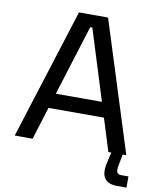

<svg xmlns="http://www.w3.org/2000/svg" viewBox="-94 -773 842 1015"><g transform="rotate(10 327.5 -266.0)"><path d="M25.5 0H121.5L176 -175H473.5L528 0H544L534.5 40C529.5 61.5 525.5 80.5 525.5 99.5C525.5 144 553.5 168.5 600 168.5H655V108.5H616.5C598.5 108.5 591 99 591 84C591 74.5 592 69 593.5 59.5L605 0H624.5L403 -700H247ZM201 -255.5 319 -633H330.5L448.5 -255.5Z"/></g></svg>

Font: MCL Standard
Style: Regular
Weight: 400
Designer: Květoslav Bartoš
Foundry: Florian Karsten
Version: Version 1.001;Glyphs 3.2.3 (3260)